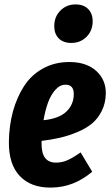

<svg xmlns="http://www.w3.org/2000/svg" viewBox="-20 -827 498 864"><path d="M300.8 -633.8Q264.6 -633.8 244.4 -654.3Q224.1 -674.8 224.1 -709Q224.1 -751.5 251.7 -779.3Q279.3 -807.1 319.8 -807.1Q356.4 -807.1 376.7 -786.4Q397 -765.6 397 -731.9Q397 -689 369.4 -661.4Q341.8 -633.8 300.8 -633.8ZM292 -547.9Q369.1 -547.9 413.3 -507.6Q457.5 -467.3 456.1 -404.8Q455.1 -361.8 437.7 -327.4Q420.4 -293 393.8 -271Q367.2 -249 328.1 -232.7Q289.1 -216.3 251.2 -207.5Q213.4 -198.7 167 -192.9V-179.2Q167 -95.2 231.9 -95.2Q259.3 -95.2 283.9 -106.2Q308.6 -117.2 342.8 -141.1L395 -54.2Q310.5 17.1 209 17.1Q119.1 18.1 68.8 -35.2Q18.6 -88.4 20 -189.9Q21 -261.7 38.1 -324.7Q55.2 -387.7 87.4 -438.2Q119.6 -488.8 172.4 -518.3Q225.1 -547.9 292 -547.9ZM175.8 -286.1Q245.6 -293 278.8 -325Q312 -356.9 312 -403.8Q312 -445.8 274.9 -445.8Q249 -445.8 228.3 -421.9Q207.5 -397.9 195.6 -364Q183.6 -330.1 175.8 -286.1Z"/></svg>

Font: Fira Sans Compressed
Style: Bold Italic
Weight: 700
Width: 3
Italic angle: -8°
Designer: Carrois Corporate & Edenspiekermann AG
Foundry: Carrois Corporate GbR & Edenspiekermann AG
Version: Version 4.203;PS 004.203;hotconv 1.0.88;makeotf.lib2.5.64775